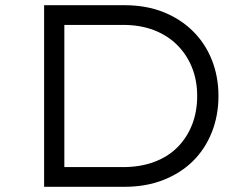

<svg xmlns="http://www.w3.org/2000/svg" viewBox="-20 -720 956 740"><path d="M150 0V-700H459Q543 -700 609.5 -673.5Q676 -647 723.5 -600Q771 -553 796.5 -489Q822 -425 822 -350Q822 -275 796.5 -210.5Q771 -146 724 -99.5Q677 -53 610 -26.5Q543 0 459 0ZM228 -62 219 -76H454Q521 -76 574.5 -96Q628 -116 664.5 -153Q701 -190 720.5 -240Q740 -290 740 -350Q740 -409 720.5 -458.5Q701 -508 664 -545.5Q627 -583 574 -603.5Q521 -624 454 -624H216L228 -636Z"/></svg>

Font: Lexend Giga Light
Style: Regular
Weight: 300
Version: Version 1.007